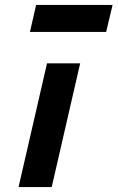

<svg xmlns="http://www.w3.org/2000/svg" viewBox="-20 -756 475 776"><path d="M55 0 170 -500H304L189 0ZM101 -627 126 -736H435L409 -627Z"/></svg>

Font: Titillium Web
Style: Bold Italic
Weight: 700
Italic angle: -13°
Version: Version 1.001;PS 57.000;hotconv 1.0.70;makeotf.lib2.5.55311